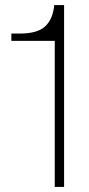

<svg xmlns="http://www.w3.org/2000/svg" viewBox="-20 -741 352 761"><path d="M197 0V-579H25V-608H59Q129 -608 159.5 -637Q190 -666 195 -721H234V0Z"/></svg>

Font: Mona Sans Expanded ExtraLight
Style: Regular
Weight: 200
Width: 7
Designer: Deni Anggara
Foundry: GitHub
Version: Version 1.001;gftools[0.9.33]